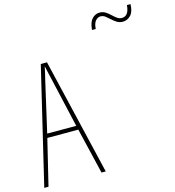

<svg xmlns="http://www.w3.org/2000/svg" viewBox="-130 -1028 1035 1137"><g transform="rotate(-15 387.5 -459.5)"><path d="M351 0 284 -281H94L26 0H0L170 -714H208L377 0ZM208 -612Q202 -637 198 -655Q194 -673 189 -695Q185 -673 180.5 -655.5Q176 -638 170 -612L100 -306H278ZM515 -830Q519 -877 538.5 -897.5Q558 -918 584 -918Q605 -918 620.5 -908Q636 -898 649 -885.5Q662 -873 675.5 -863Q689 -853 705 -853Q748 -853 753 -919H775Q774 -873 753.5 -851.5Q733 -830 705 -830Q684 -830 668.5 -840Q653 -850 639.5 -862.5Q626 -875 613 -885Q600 -895 584 -895Q567 -895 553.5 -879.5Q540 -864 538 -830Z"/></g></svg>

Font: Noto Sans Thai Looped ExtraCondensed Thin
Style: Regular
Weight: 100
Width: 2
Designer: Sasikarn Vongin, Ben Mitchell
Foundry: The Fontpad Ltd
Version: Version 1.001; ttfautohint (v1.8.4.7-5d5b)